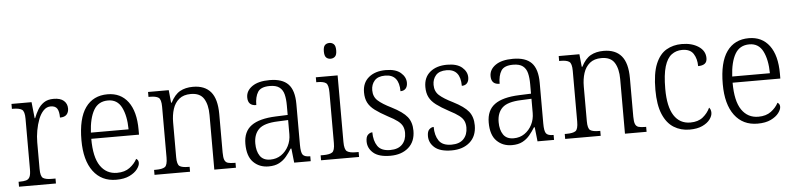

<svg xmlns="http://www.w3.org/2000/svg" viewBox="-45 -989 5125 1238"><g transform="rotate(-5 2517.5 -369.5)"><path d="M36 0V-32H44Q69 -32 85 -36.5Q101 -41 108.5 -56.5Q116 -72 116 -106V-433Q116 -481 98.5 -492.5Q81 -504 41 -504H34V-536H164L175 -431H178Q189 -460 204.5 -486Q220 -512 244.5 -528.5Q269 -545 307 -545Q351 -545 373 -525.5Q395 -506 395 -475Q395 -451 381.5 -436Q368 -421 338 -421Q338 -461 326 -479.5Q314 -498 284 -498Q258 -498 238 -477.5Q218 -457 205 -423.5Q192 -390 185 -351Q178 -312 178 -275V-103Q178 -54 195 -43Q212 -32 250 -32H275V0Z M665 10Q570 10 516.5 -61.5Q463 -133 463 -263Q463 -404 513 -474Q563 -544 656 -544Q741 -544 788.5 -480.5Q836 -417 836 -299V-267H527Q527 -148 566 -91Q605 -34 674 -34Q724 -34 756 -58Q788 -82 804 -113Q810 -110 814.5 -103.5Q819 -97 819 -86Q819 -68 802 -45.5Q785 -23 751 -6.5Q717 10 665 10ZM772 -307Q771 -395 743.5 -449.5Q716 -504 656 -504Q593 -504 563 -452Q533 -400 528 -307Z M913 0V-32H925Q966 -32 983 -43.5Q1000 -55 1000 -105V-433Q1000 -481 983 -492.5Q966 -504 929 -504H918V-536H1052L1060 -454H1064Q1090 -505 1125 -524.5Q1160 -544 1209 -544Q1285 -544 1324 -498Q1363 -452 1363 -354V-105Q1363 -72 1369.5 -56.5Q1376 -41 1391 -36.5Q1406 -32 1433 -32H1440V0H1300V-354Q1300 -420 1275.5 -459.5Q1251 -499 1191 -499Q1144 -499 1115.5 -475.5Q1087 -452 1074.5 -413Q1062 -374 1062 -326V-102Q1062 -54 1078.5 -43Q1095 -32 1135 -32H1143V0Z M1651 10Q1592 10 1553 -28.5Q1514 -67 1514 -148Q1514 -227 1566 -265Q1618 -303 1725 -307L1802 -310V-372Q1802 -413 1794.5 -443Q1787 -473 1765.5 -489.5Q1744 -506 1703 -506Q1645 -506 1625.5 -475Q1606 -444 1606 -391Q1552 -391 1552 -445Q1552 -488 1592 -516Q1632 -544 1705 -544Q1787 -544 1825.5 -504Q1864 -464 1864 -375V-111Q1864 -62 1875.5 -47Q1887 -32 1920 -32H1924V0H1817L1807 -92H1802Q1786 -66 1766.5 -42.5Q1747 -19 1719.5 -4.5Q1692 10 1651 10ZM1666 -33Q1706 -33 1736.5 -54Q1767 -75 1784.5 -109.5Q1802 -144 1802 -185V-277L1735 -274Q1647 -271 1612.5 -238Q1578 -205 1578 -145Q1578 -95 1599 -64Q1620 -33 1666 -33Z M2110 -647Q2092 -647 2081 -658Q2070 -669 2070 -698Q2070 -727 2081 -738Q2092 -749 2110 -749Q2127 -749 2138.5 -738Q2150 -727 2150 -698Q2150 -669 2138.5 -658Q2127 -647 2110 -647ZM1991 0V-32H2009Q2049 -32 2066 -43.5Q2083 -55 2083 -103V-431Q2083 -480 2067 -492Q2051 -504 2013 -504H2004V-536H2145V-105Q2145 -56 2162 -44Q2179 -32 2219 -32H2237V0Z M2439 10Q2365 10 2329.5 -20.5Q2294 -51 2294 -95Q2294 -126 2307.5 -138.5Q2321 -151 2336 -151Q2336 -96 2359.5 -61.5Q2383 -27 2441 -27Q2493 -27 2519.5 -55Q2546 -83 2546 -129Q2546 -153 2537.5 -171.5Q2529 -190 2507 -207Q2485 -224 2444 -245Q2394 -272 2363.5 -295Q2333 -318 2319 -345.5Q2305 -373 2305 -412Q2305 -474 2346.5 -508.5Q2388 -543 2457 -543Q2521 -543 2553.5 -515Q2586 -487 2586 -450Q2586 -426 2574 -412.5Q2562 -399 2540 -399Q2540 -508 2450 -508Q2403 -508 2381 -483Q2359 -458 2359 -421Q2359 -379 2387 -353.5Q2415 -328 2474 -299Q2545 -263 2573 -228Q2601 -193 2601 -138Q2601 -68 2556.5 -29Q2512 10 2439 10Z M2836 10Q2762 10 2726.5 -20.5Q2691 -51 2691 -95Q2691 -126 2704.5 -138.5Q2718 -151 2733 -151Q2733 -96 2756.5 -61.5Q2780 -27 2838 -27Q2890 -27 2916.5 -55Q2943 -83 2943 -129Q2943 -153 2934.5 -171.5Q2926 -190 2904 -207Q2882 -224 2841 -245Q2791 -272 2760.5 -295Q2730 -318 2716 -345.5Q2702 -373 2702 -412Q2702 -474 2743.5 -508.5Q2785 -543 2854 -543Q2918 -543 2950.5 -515Q2983 -487 2983 -450Q2983 -426 2971 -412.5Q2959 -399 2937 -399Q2937 -508 2847 -508Q2800 -508 2778 -483Q2756 -458 2756 -421Q2756 -379 2784 -353.5Q2812 -328 2871 -299Q2942 -263 2970 -228Q2998 -193 2998 -138Q2998 -68 2953.5 -29Q2909 10 2836 10Z M3226 10Q3167 10 3128 -28.5Q3089 -67 3089 -148Q3089 -227 3141 -265Q3193 -303 3300 -307L3377 -310V-372Q3377 -413 3369.5 -443Q3362 -473 3340.5 -489.5Q3319 -506 3278 -506Q3220 -506 3200.5 -475Q3181 -444 3181 -391Q3127 -391 3127 -445Q3127 -488 3167 -516Q3207 -544 3280 -544Q3362 -544 3400.5 -504Q3439 -464 3439 -375V-111Q3439 -62 3450.5 -47Q3462 -32 3495 -32H3499V0H3392L3382 -92H3377Q3361 -66 3341.5 -42.5Q3322 -19 3294.5 -4.5Q3267 10 3226 10ZM3241 -33Q3281 -33 3311.5 -54Q3342 -75 3359.5 -109.5Q3377 -144 3377 -185V-277L3310 -274Q3222 -271 3187.5 -238Q3153 -205 3153 -145Q3153 -95 3174 -64Q3195 -33 3241 -33Z M3571 0V-32H3583Q3624 -32 3641 -43.5Q3658 -55 3658 -105V-433Q3658 -481 3641 -492.5Q3624 -504 3587 -504H3576V-536H3710L3718 -454H3722Q3748 -505 3783 -524.5Q3818 -544 3867 -544Q3943 -544 3982 -498Q4021 -452 4021 -354V-105Q4021 -72 4027.5 -56.5Q4034 -41 4049 -36.5Q4064 -32 4091 -32H4098V0H3958V-354Q3958 -420 3933.5 -459.5Q3909 -499 3849 -499Q3802 -499 3773.5 -475.5Q3745 -452 3732.5 -413Q3720 -374 3720 -326V-102Q3720 -54 3736.5 -43Q3753 -32 3793 -32H3801V0Z M4376 10Q4319 10 4274 -18Q4229 -46 4203.5 -106.5Q4178 -167 4178 -264Q4178 -371 4203.5 -432Q4229 -493 4273 -518.5Q4317 -544 4373 -544Q4438 -544 4481 -515.5Q4524 -487 4524 -440Q4524 -415 4509 -404Q4494 -393 4466 -393Q4466 -440 4445 -473Q4424 -506 4372 -506Q4333 -506 4303.5 -484Q4274 -462 4258 -409.5Q4242 -357 4242 -265Q4242 -150 4279 -92.5Q4316 -35 4385 -35Q4435 -35 4466 -60Q4497 -85 4513 -120Q4525 -108 4525 -86Q4525 -66 4508.5 -43.5Q4492 -21 4459 -5.5Q4426 10 4376 10Z M4816 10Q4721 10 4667.5 -61.5Q4614 -133 4614 -263Q4614 -404 4664 -474Q4714 -544 4807 -544Q4892 -544 4939.5 -480.5Q4987 -417 4987 -299V-267H4678Q4678 -148 4717 -91Q4756 -34 4825 -34Q4875 -34 4907 -58Q4939 -82 4955 -113Q4961 -110 4965.5 -103.5Q4970 -97 4970 -86Q4970 -68 4953 -45.5Q4936 -23 4902 -6.5Q4868 10 4816 10ZM4923 -307Q4922 -395 4894.5 -449.5Q4867 -504 4807 -504Q4744 -504 4714 -452Q4684 -400 4679 -307Z"/></g></svg>

Font: Noto Serif Lao SemiCondensed Light
Style: Regular
Weight: 300
Width: 4
Designer: Monotype Design Team
Foundry: Monotype Imaging Inc.
Version: Version 2.003; ttfautohint (v1.8.4.7-5d5b)